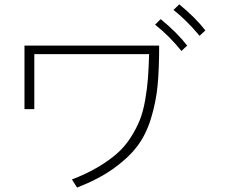

<svg xmlns="http://www.w3.org/2000/svg" viewBox="-20 -849 1040 877"><path d="M91.8 -350.6V-640.6H707Q707 -532.2 699.7 -457Q692.4 -381.8 669.4 -307.1Q646.5 -232.4 605.5 -179.2Q564.5 -126 497.1 -78.1Q429.7 -30.3 332 7.8L308.6 -29.3Q375 -54.7 426.8 -85.4Q478.5 -116.2 514.6 -147.9Q550.8 -179.7 577.1 -221.2Q603.5 -262.7 618.7 -300.8Q633.8 -338.9 643.1 -392.1Q652.3 -445.3 655.8 -491.2Q659.2 -537.1 661.1 -601.6H136.7V-350.6ZM772.5 -803.7 798.8 -829.1Q872.1 -769.5 918 -710L891.6 -685.5Q832 -756.8 772.5 -803.7ZM688.5 -736.3 713.9 -761.7Q790 -699.2 835 -640.6L808.6 -616.2Q755.9 -682.6 688.5 -736.3Z"/></svg>

Font: Gothic A1 ExtraLight
Style: Regular
Weight: 275
Designer: HanYang I&C Co.,Ltd.
Foundry: HanYang I&C Co.,Ltd.
Version: Version 2.50